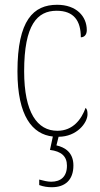

<svg xmlns="http://www.w3.org/2000/svg" viewBox="-20 -562 417 803"><path d="M197 221C252 221 287 191 287 130C287 75 251 54 216 46L225 10C301 10 346 -48 346 -84C346 -98 344 -105 338 -111C321 -64 286 -15 220 -15C136 -15 81 -91 81 -264C81 -459 136 -517 217 -517C289 -517 318 -475 318 -406C331 -406 343 -415 343 -436C343 -494 299 -542 219 -542C120 -542 53 -478 53 -263C53 -76 116 0 201 9L189 65C236 71 260 91 260 131C260 177 234 198 194 198C179 198 163 194 144 189V212C163 219 180 221 197 221Z"/></svg>

Font: Noto Serif Hebrew Condensed Thin
Style: Regular
Weight: 100
Width: 3
Designer: Monotype Design Team
Foundry: Monotype Imaging Inc.
Version: Version 2.004